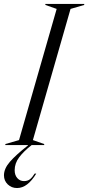

<svg xmlns="http://www.w3.org/2000/svg" viewBox="-80 -732 445 969"><path d="M143 -5V0H80Q40 31 17 61.5Q-6 92 -6 127Q-6 152 7.5 167Q21 182 41 182Q60 182 72 172Q84 162 95 144H103Q59 217 6 217Q-22 217 -41 198.5Q-60 180 -60 153Q-60 119 -30 84.5Q0 50 61 2V0H-53V-5L16 -25L206 -687L149 -707V-712H345V-707L276 -687L86 -25Z"/></svg>

Font: Nyght Serif Light Italic
Style: Regular
Weight: 300
Italic angle: -16°
Designer: Maksym Kobuzan
Version: Version 0.410